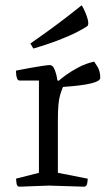

<svg xmlns="http://www.w3.org/2000/svg" viewBox="-20 -700 406 720"><path d="M54 0Q44 1 42 -12.5Q40 -26 40 -30L126 -52V-398H54Q47 -398 44 -406Q41 -414 40.5 -423Q40 -432 40 -435Q40 -435 57 -438.5Q74 -442 97 -446Q120 -450 140 -453Q160 -456 166 -456Q176 -456 181.5 -446Q187 -436 190.5 -422.5Q194 -409 195 -399L200 -397Q209 -405 228 -419Q247 -433 274.5 -447.5Q302 -462 333 -469Q333 -469 344.5 -451.5Q356 -434 356 -408Q356 -396 322.5 -387.5Q289 -379 216 -374Q210 -359 205.5 -344Q201 -329 199 -306Q197 -283 197 -243V-52L309 -30Q309 -25 307 -12.5Q305 0 295 0L163 -4ZM105 -518 94 -537Q94 -537 122 -556.5Q150 -576 194.5 -609Q239 -642 286 -680Q289 -677 295 -664.5Q301 -652 306 -637.5Q311 -623 311 -613Q311 -604 306 -601Q273 -580 233 -563Q193 -546 158 -534.5Q123 -523 105 -518Z"/></svg>

Font: Mate
Style: Regular
Weight: 400
Designer: Eduardo Rodriguez Tunni
Foundry: Eduardo Rodriguez Tunni
Version: Version 1.003; ttfautohint (v1.8.4.7-5d5b);gftools[0.9.24]